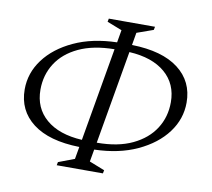

<svg xmlns="http://www.w3.org/2000/svg" viewBox="-78 -768 966 876"><g transform="rotate(10 405.0 -330.0)"><path d="M239 20 242 5 316 -23 326 -80Q185 -83 110 -140.5Q35 -198 35 -296Q35 -372 82 -435Q129 -498 214 -537.5Q299 -577 413 -580L423 -638L354 -665L357 -680H571L568 -665L492 -638L482 -580Q623 -577 698 -519.5Q773 -462 773 -364Q773 -288 726 -225Q679 -162 594 -122.5Q509 -83 395 -80L385 -23L456 5L453 20ZM106 -307Q106 -222 165.5 -171Q225 -120 332 -114L407 -547Q309 -546 242 -514.5Q175 -483 140.5 -429Q106 -375 106 -307ZM702 -353Q702 -438 642.5 -489Q583 -540 476 -546L401 -113Q499 -113 566 -145Q633 -177 667.5 -231Q702 -285 702 -353Z"/></g></svg>

Font: Spectral SC Light
Style: Italic
Weight: 300
Italic angle: -10°
Designer: Jean-Baptiste Levee
Foundry: Production Type
Version: Version 2.001